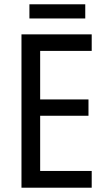

<svg xmlns="http://www.w3.org/2000/svg" viewBox="-20 -874 497 894"><path d="M117 -854V-788H377V-854ZM407 -78H167V-335H392V-411H167V-637H407V-714H80V0H407Z"/></svg>

Font: Noto Sans Display SemiCondensed
Style: Regular
Weight: 400
Width: 4
Designer: Monotype Design team
Foundry: Monotype Imaging Inc.
Version: 1.000